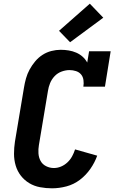

<svg xmlns="http://www.w3.org/2000/svg" viewBox="-20 -1013 640 1041"><path d="M262 8Q229 8 197 2Q165 -4 138.5 -20Q112 -36 93 -60.5Q74 -85 65 -115.5Q56 -146 56 -179Q56 -212 61 -245L110 -538Q114 -563 121 -588Q128 -613 140.5 -636Q153 -659 170.5 -680Q188 -701 210.5 -715.5Q233 -730 258.5 -736.5Q284 -743 309 -743Q331 -743 352.5 -739.5Q374 -736 393.5 -727.5Q413 -719 428 -705.5Q443 -692 453 -674L463 -735H580L549 -543H432Q435 -561 432.5 -579Q430 -597 419.5 -609.5Q409 -622 392 -627.5Q375 -633 357 -633Q336 -633 314 -625Q292 -617 276 -600Q260 -583 251.5 -562Q243 -541 240 -520L191 -227Q187 -204 188.5 -181.5Q190 -159 200 -140.5Q210 -122 230 -112Q250 -102 272 -102Q292 -102 311 -110Q330 -118 345.5 -132.5Q361 -147 371 -165.5Q381 -184 387 -203L507 -169Q494 -132 470 -97.5Q446 -63 413 -38Q380 -13 340.5 -2.5Q301 8 262 8ZM360 -784 300 -846 467 -993 540 -917Z"/></svg>

Font: Iosevka HT Extrabold Extended
Style: Italic
Weight: 800
Width: 7
Italic angle: -9°
Monospace: yes
Designer: Belleve Invis
Foundry: Belleve Invis
Version: Version 32.3.0; ttfautohint (v1.8.4)